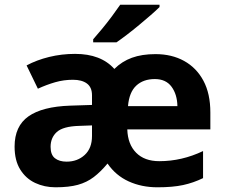

<svg xmlns="http://www.w3.org/2000/svg" viewBox="-20 -786 957 816"><path d="M641 -556Q710 -556 762.5 -527Q815 -498 844.5 -443Q874 -388 874 -308V-236H521Q523 -173 558.5 -137Q594 -101 657 -101Q753 -101 843 -144V-29Q802 -9 758 0.5Q714 10 649 10Q582 10 527 -15Q472 -40 437 -91Q408 -56 378.5 -33.5Q349 -11 311 -0.5Q273 10 216 10Q169 10 129.5 -8.5Q90 -27 66 -65.5Q42 -104 42 -163Q42 -250 101 -291.5Q160 -333 278 -337L371 -340V-381Q371 -415 349.5 -431Q328 -447 290 -447Q251 -447 214.5 -436.5Q178 -426 141 -409L93 -508Q136 -531 189 -544Q242 -557 299 -557Q409 -557 466 -493Q498 -525 540.5 -540.5Q583 -556 641 -556ZM638 -450Q589 -450 559 -422Q529 -394 524 -335H734Q733 -385 709 -417.5Q685 -450 638 -450ZM371 -253 316 -251Q248 -249 221.5 -225Q195 -201 195 -162Q195 -128 213.5 -113.5Q232 -99 263 -99Q309 -99 340 -127.5Q371 -156 371 -208ZM658 -766V-756Q644 -742 621 -722Q598 -702 571.5 -680Q545 -658 519.5 -638.5Q494 -619 475 -606H376V-619Q392 -637 413.5 -663Q435 -689 455.5 -716.5Q476 -744 491 -766Z"/></svg>

Font: Noto IKEA Arabic
Style: Bold
Weight: 700
Designer: Monotype Design Team
Foundry: Monotype Imaging Inc.
Version: Version 1.200